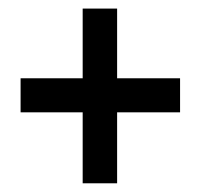

<svg xmlns="http://www.w3.org/2000/svg" viewBox="-20 -506 462 441"><path d="M27.3 -248V-326.2H169.9V-486.3H249V-326.2H393.6V-248H249V-85H169.9V-248Z"/></svg>

Font: Post No Bills Colombo SemiBold
Style: Regular
Weight: 600
Designer: Kosala Senevirathne, Siva Puranthara, Lasantha Premarathna, Tharique Azeez
Foundry: Mooniak
Version: Version 1.220 ; ttfautohint (v1.6)